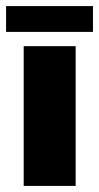

<svg xmlns="http://www.w3.org/2000/svg" viewBox="-34 -612 326 632"><path d="M44 -460H215V0H44ZM-14 -592H272V-507H-14Z"/></svg>

Font: Lalezar
Style: Regular
Weight: 400
Designer: Borna Izadpanah
Foundry: Borna Izadpanah
Version: Version 1.004